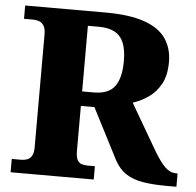

<svg xmlns="http://www.w3.org/2000/svg" viewBox="-51 -766 837 819"><g transform="rotate(5 367.0 -357.0)"><path d="M24 0V-57H64Q77 -57 89 -61Q101 -65 109 -77.5Q117 -90 117 -115V-598Q117 -624 108.5 -636.5Q100 -649 88 -653Q76 -657 64 -657H24V-714H368Q472 -714 535.5 -691.5Q599 -669 627.5 -627Q656 -585 656 -527Q656 -471 636.5 -434.5Q617 -398 585.5 -375.5Q554 -353 517 -341L633 -142Q660 -97 681 -77Q702 -57 728 -57H734V0H693Q634 0 591 -7Q548 -14 518 -33.5Q488 -53 468 -90L356 -308H298V-115Q298 -90 304.5 -77.5Q311 -65 322.5 -61Q334 -57 348 -57H380V0ZM347 -370Q411 -370 437.5 -406Q464 -442 464 -514Q464 -563 451.5 -593Q439 -623 412.5 -637Q386 -651 346 -651H298V-370Z"/></g></svg>

Font: Noto Serif Kannada ExtraBold
Style: Regular
Weight: 800
Version: Version 2.003